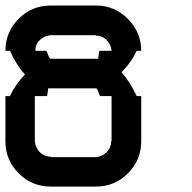

<svg xmlns="http://www.w3.org/2000/svg" viewBox="-20 -687 707 707"><path d="M333.3 -108.3Q355 -110 372.1 -126.2Q389.2 -142.5 389.2 -166.7H390.8V-333.3H348.3Q346.7 -335.8 344.2 -342.9Q341.7 -350 339.2 -355.8Q336.7 -361.7 333.3 -361.7H158.3Q157.5 -362.5 157.5 -362.5Q154.2 -335 153.3 -333.3H108.3V-166.7Q110 -144.2 126.2 -127.1Q142.5 -110 166.7 -110V-108.3ZM333.3 0H166.7Q97.5 0 48.8 -48.8Q0 -97.5 0 -166.7V-333.3H16.7Q35 -374.2 71.7 -412.5Q40.8 -446.7 16.7 -500H0Q0 -569.2 48.8 -617.9Q97.5 -666.7 166.7 -666.7H333.3Q401.7 -666.7 450.8 -617.5Q500 -568.3 500 -500H483.3Q465 -459.2 427.5 -420.8Q459.2 -385.8 483.3 -333.3H500V-166.7Q500 -97.5 451.2 -48.8Q402.5 0 333.3 0ZM341.7 -470.8Q345 -498.3 345.8 -500H390.8Q389.2 -521.7 373.3 -538.8Q357.5 -555.8 333.3 -555.8V-557.5H166.7Q144.2 -555.8 127.1 -540Q110 -524.2 110 -500H150.8Q152.5 -497.5 155 -490Q157.5 -482.5 160.4 -476.7Q163.3 -470.8 166.7 -470.8H333.3Q337.5 -470.8 341.7 -470.8Z"/></svg>

Font: 0xA000-Squareish-Mono
Style: Squareish-Mono-Bold
Weight: 700
Version: Version 0.1